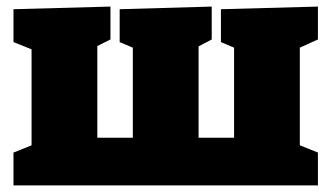

<svg xmlns="http://www.w3.org/2000/svg" viewBox="-20 -564 1007 584"><path d="M21 0V-100L76 -122V-414L21 -436V-536L316 -544V-444L276 -424V-145H384V-419L344 -436V-536L624 -544V-444L584 -423V-145H692V-419L652 -436V-536L947 -544V-444L892 -419V-122L947 -100V0Z"/></svg>

Font: Bitter Black
Style: Regular
Weight: 900
Designer: Sol Matas, and Bitter project Authors
Foundry: Sol Matas
Version: Version 2.001